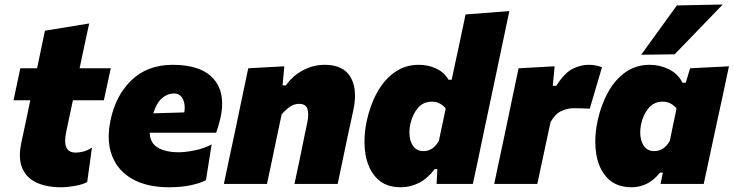

<svg xmlns="http://www.w3.org/2000/svg" viewBox="-20 -796 3175 831"><path d="M244 14.5Q182 14.5 138.5 -5.5Q95 -25.5 76.5 -68Q66 -92 66 -124.5Q66 -148.5 72 -177.5Q80.5 -217.5 89.5 -258.5Q98 -299.5 111 -362H38.5L68 -500.5H140.5Q149.5 -545 158 -584Q166 -622.5 174.5 -663L366 -694.5Q355 -644.5 345.5 -599.5Q336 -554 324.5 -500.5H459.5L429.5 -362H295.5L266 -222.5Q262 -203 262 -188Q262 -170.5 267 -158.5Q276.5 -135.5 308 -135.5Q322.5 -135.5 340.5 -140Q358.5 -144.5 378 -157.5L357.5 -8.5Q340.5 2 306 8.2Q271.5 14.5 244 14.5Z M711 14.5Q618 14.5 554.8 -20.2Q491.5 -55 466 -119.5Q450.5 -157.5 450.5 -204.5Q450.5 -237 458 -273.5Q480 -382.5 549.2 -449Q618.5 -515.5 728 -515.5Q851.5 -515.5 905.5 -453.5Q941.5 -411.5 941.5 -348Q941.5 -317.5 933.5 -282.5Q925 -247 915.5 -221.5H628Q629.5 -176 664 -156.5Q698.5 -137 753.5 -137Q783 -137 823.2 -145.2Q863.5 -153.5 896 -171L871.5 -16.5Q851 -4.5 808.8 5Q766.5 14.5 711 14.5ZM732 -391.5Q706 -391.5 682 -371.8Q658 -352 643.5 -305.5L777.5 -309.5Q779.5 -320 779.5 -330Q779.5 -350.5 771.5 -367Q759.5 -391.5 732 -391.5Z M949 0Q960 -52.5 970.5 -102.5Q981 -152.5 994.5 -214.5L1005 -264.5Q1016.5 -320.5 1029 -379.5Q1041.5 -438 1054.5 -500.5L1210.5 -509L1203 -426.5H1217.5Q1246.5 -468 1291.2 -491.8Q1336 -515.5 1385.5 -515.5Q1465.5 -515.5 1497 -462.5Q1516.5 -429 1516.5 -382Q1516.5 -355 1510 -323Q1505.5 -301.5 1499.2 -272.5Q1493 -243.5 1486.5 -214.5Q1473.5 -152 1463 -102.5Q1452.5 -52.5 1441.5 0H1254.5Q1266 -52.5 1276 -101Q1286 -149.5 1297 -204L1310 -265.5Q1314 -284.5 1314 -299.5Q1314 -313 1311 -323.5Q1304 -346.5 1275 -346.5Q1252.5 -346.5 1234.5 -333.8Q1216.5 -321 1199 -301L1178.5 -204Q1167 -149.5 1157 -101Q1146.5 -52.5 1135.5 0Z M1715 14.5Q1648 14.5 1610 -25.2Q1572 -65 1561.5 -130Q1557.5 -156 1557.5 -183Q1557.5 -225 1567 -271Q1582 -341.5 1612.8 -396.8Q1643.5 -452 1688.8 -483.8Q1734 -515.5 1793 -515.5Q1833.5 -515.5 1868.8 -498.8Q1904 -482 1921 -451H1935L1944 -493.5Q1957 -553 1969.5 -612.2Q1982 -671.5 1995 -733.5L2184.5 -748Q2172.5 -690 2159 -627Q2145.5 -563.5 2131 -493.5L2072 -215Q2058.5 -151 2048.5 -102Q2038 -52.5 2026.5 0H1869.5L1873 -64H1861.5Q1830 -23 1792.8 -4.2Q1755.5 14.5 1715 14.5ZM1812.5 -142Q1855 -142 1879.5 -186.5L1909 -326Q1899.5 -339 1884.2 -347.5Q1869 -356 1849 -356Q1811.5 -356 1788 -327.8Q1764.5 -299.5 1755.5 -257Q1752 -240 1752 -223.5Q1752 -213 1753.5 -202.5Q1757.5 -176 1772 -159Q1786.5 -142 1812.5 -142Z M2119 0Q2130 -52.5 2140.5 -102Q2151 -151 2164.5 -214.5L2175 -264.5Q2186.5 -321 2199 -379.5Q2211.5 -438 2224.5 -500.5L2380.5 -509L2372.5 -424.5H2387.5Q2424.5 -482 2459.5 -498.8Q2494.5 -515.5 2527 -515.5Q2559 -515.5 2585.5 -505L2532.5 -325.5Q2512.5 -327 2496 -327.2Q2479.5 -327.5 2459 -327.5Q2437 -327.5 2410.2 -315.8Q2383.5 -304 2363 -268L2349 -203.5Q2337.5 -149 2327.2 -101.2Q2317 -53.5 2305.5 0Z M2839 0Q2840.5 -6 2841.5 -12L2849 -49H2836.5Q2810.5 -16 2779.5 -0.8Q2748.5 14.5 2714 14.5Q2647 14.5 2609 -25.2Q2571 -65 2560.5 -130Q2556.5 -156 2556.5 -183Q2556.5 -225 2566 -271Q2581 -341.5 2611.8 -396.8Q2642.5 -452 2687.8 -483.8Q2733 -515.5 2792 -515.5Q2836.5 -515.5 2875.8 -495.8Q2915 -476 2934 -438H2948L2967 -500.5L3135 -509Q3121.5 -446 3109 -386Q3096 -325.5 3082.5 -264.5L3030.5 -22Q3028 -11 3026 0ZM2811.5 -142Q2854 -142 2879 -186.5L2908 -326Q2898.5 -339 2883.2 -347.5Q2868 -356 2848 -356Q2810.5 -356 2787 -327.8Q2763.5 -299.5 2754.5 -257Q2751 -240 2751 -223.5Q2751 -213 2752.5 -202.5Q2756.5 -176 2771 -159Q2785.5 -142 2811.5 -142ZM2755 -559Q2794 -613 2832.5 -666Q2871 -719 2909.5 -772.5L3108 -776.5Q3054.5 -720.5 3002 -666.5Q2949.5 -612.5 2900 -561Z"/></svg>

Font: Heraclito ExtraBold
Style: Italic
Weight: 800
Italic angle: -12°
Designer: Kostas Bartsokas (font) & Cristiano Sobral (main changes)
Foundry: Kostas Bartsokas (font) & Cristiano Sobral (main changes)
Version: Version 1.00;July 8, 2020;FontCreator 13.0.0.2655 64-bit